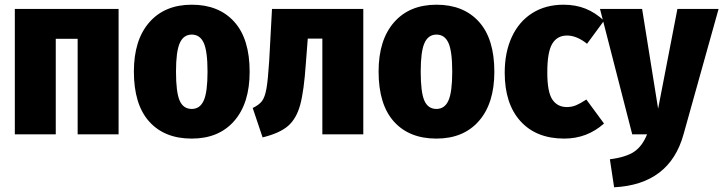

<svg xmlns="http://www.w3.org/2000/svg" viewBox="-20 -571 3074 816"><path d="M310 0V-406H217V0H43V-533H484V0Z M1041 -266Q1041 -132 975.5 -57Q910 18 795 18Q679 18 614 -54.5Q549 -127 549 -267Q549 -401 614.5 -476Q680 -551 795 -551Q910 -551 975.5 -478.5Q1041 -406 1041 -266ZM728 -267Q728 -179 743.5 -143.5Q759 -108 795 -108Q830 -108 846 -144Q862 -180 862 -266Q862 -353 846 -388.5Q830 -424 795 -424Q760 -424 744 -388Q728 -352 728 -267Z M1524 -533V0H1350V-407H1288L1280 -303Q1272 -185 1256 -126Q1240 -67 1204.5 -36Q1169 -5 1096 13L1054 -112Q1081 -125 1093.5 -141.5Q1106 -158 1112.5 -195Q1119 -232 1124 -311L1136 -533Z M2081 -266Q2081 -132 2015.5 -57Q1950 18 1835 18Q1719 18 1654 -54.5Q1589 -127 1589 -267Q1589 -401 1654.5 -476Q1720 -551 1835 -551Q1950 -551 2015.5 -478.5Q2081 -406 2081 -266ZM1768 -267Q1768 -179 1783.5 -143.5Q1799 -108 1835 -108Q1870 -108 1886 -144Q1902 -180 1902 -266Q1902 -353 1886 -388.5Q1870 -424 1835 -424Q1800 -424 1784 -388Q1768 -352 1768 -267Z M2547 -483 2475 -385Q2431 -420 2390 -420Q2348 -420 2327 -385Q2306 -350 2306 -263Q2306 -180 2327.5 -148Q2349 -116 2389 -116Q2410 -116 2428 -123.5Q2446 -131 2472 -148L2547 -46Q2475 18 2378 18Q2259 18 2192 -56Q2125 -130 2125 -262Q2125 -349 2155.5 -414.5Q2186 -480 2242.5 -515.5Q2299 -551 2375 -551Q2427 -551 2469 -534Q2511 -517 2547 -483Z M2885 0Q2826 213 2590 225L2572 106Q2641 97 2675.5 73.5Q2710 50 2730 0H2667L2530 -533H2709L2777 -109L2859 -533H3034Z"/></svg>

Font: Fira Sans Condensed ExtraBold
Style: Regular
Weight: 800
Width: 3
Designer: Carrois Corporate & Edenspiekermann AG
Foundry: Carrois Corporate GbR & Edenspiekermann AG
Version: Version 4.203